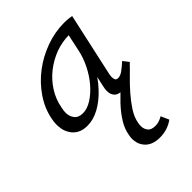

<svg xmlns="http://www.w3.org/2000/svg" viewBox="-216 -555 970 970"><g transform="rotate(-45 269.5 -69.5)"><path d="M133 6Q101 6 79 -6Q57 -18 44 -39.5Q31 -61 28.5 -80Q26 -99 26 -109Q26 -129 31 -151Q43 -211 80 -265Q117 -319 169.5 -359Q222 -399 286.5 -422.5Q351 -446 418 -446Q436 -446 447.5 -444.5Q459 -443 470 -441L395 -100Q393 -89 393 -81Q393 -72 396.5 -63.5Q400 -55 413 -55Q429 -55 447 -68Q465 -81 488 -102L512 -71Q475 -34 444 -14.5Q413 5 383 5Q367 5 355 0.5Q343 -4 335.5 -15Q328 -26 327 -36Q326 -46 326 -50Q326 -63 330 -80L342 -134Q323 -106 301 -83Q263 -42 219.5 -18Q176 6 133 6ZM162 -55Q193 -55 226.5 -76.5Q260 -98 289 -132Q318 -166 339.5 -209Q361 -252 370 -296L389 -385Q341 -384 296 -368Q248 -350 208.5 -319Q169 -288 141.5 -245Q114 -202 105 -151Q101 -133 101 -119Q101 -93 115.5 -74Q130 -55 162 -55ZM350 307Q321 307 299.5 298Q278 289 265 272Q252 255 248.5 239Q245 223 245 212Q245 200 248 186Q254 149 276.5 113Q299 77 332 42Q365 7 405 -27Q445 -61 487 -95L511 -71Q491 -49 461.5 -20.5Q432 8 403.5 40.5Q375 73 352.5 107.5Q330 142 324 177Q322 188 322 198Q322 218 334 233.5Q346 249 376 249Q390 249 403 244.5Q416 240 428 233L447 276Q427 291 402.5 299Q378 307 350 307Z"/></g></svg>

Font: Isabella Sans
Style: Italic
Weight: 400
Italic angle: -12°
Designer: Christian Thalmann (Catharsis Fonts), Cristiano Sobral
Foundry: The Isabella Sans Project Authors
Version: Version 2.026; ttfautohint (v1.8.4.7-5d5b-dirty)